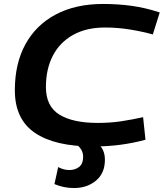

<svg xmlns="http://www.w3.org/2000/svg" viewBox="-20 -730 827 970"><path d="M451 10Q257 10 156 -59Q55 -128 55 -274Q55 -409 108.5 -506.5Q162 -604 262 -657Q362 -710 501 -710Q575 -710 645 -700.5Q715 -691 787 -667L752 -556Q698 -571 636 -581Q574 -591 510 -591Q416 -591 349 -553.5Q282 -516 247 -448.5Q212 -381 212 -290Q212 -193 280 -151Q348 -109 474 -109Q538 -109 593.5 -117.5Q649 -126 703 -138L715 -24Q652 -7 587.5 1.5Q523 10 451 10ZM255 200 274 114Q301 129 330 129Q360 129 380 113Q400 97 400 62Q400 21 359 -5H473Q510 23 510 77Q510 145 465 182.5Q420 220 354 220Q302 220 255 200Z"/></svg>

Font: Georama Extended SemiBold
Style: Italic
Weight: 600
Width: 7
Italic angle: -9°
Designer: Jean-Baptiste Levee
Foundry: Production Type
Version: Version 1.000